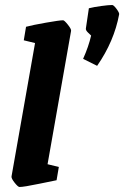

<svg xmlns="http://www.w3.org/2000/svg" viewBox="-20 -738 496 767"><path d="M26 -33 120 -566 75 -577 84 -631Q110 -638 164 -647.5Q218 -657 232 -657Q237 -657 251 -639.5Q265 -622 264 -615L170 -82L215 -71L206 -18Q200 -17 137.5 -4Q75 9 58 9Q52 9 38.5 -8Q25 -25 26 -33ZM344 -596Q342 -598 332 -607.5Q322 -617 323 -624L335 -705Q355 -710 384.5 -714Q414 -718 428 -718Q434 -718 445.5 -702.5Q457 -687 456 -681Q436 -573 368 -475L312 -503Q334 -552 344 -596Z"/></svg>

Font: Grenze
Style: Bold Italic
Weight: 700
Italic angle: -10°
Designer: Renata Polastri
Foundry: Omnibus-Type
Version: Version 1.002; ttfautohint (v1.8)